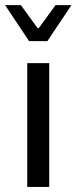

<svg xmlns="http://www.w3.org/2000/svg" viewBox="-26 -735 301 755"><path d="M81.1 0V-486.8H167.5V0ZM88.4 -573.2 -5.9 -714.8H56.2L122.1 -624H126L192.4 -714.8H254.9L160.2 -573.2Z"/></svg>

Font: Varta Light Medium
Style: Regular
Weight: 500
Version: Version 1.004